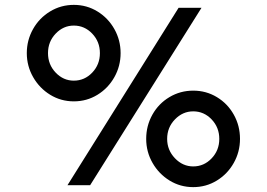

<svg xmlns="http://www.w3.org/2000/svg" viewBox="-20 -758 1095 788"><path d="M713 -726H807L350 2H257ZM283 -738Q336 -738 380 -711Q424 -684 449.5 -638.5Q475 -593 475 -540Q475 -487 449.5 -441.5Q424 -396 380 -369Q336 -342 283 -342Q230 -342 186 -369Q142 -396 116 -441.5Q90 -487 90 -540Q90 -593 115.5 -638.5Q141 -684 185.5 -711Q230 -738 283 -738ZM283 -427Q327 -427 358.5 -460Q390 -493 390 -540Q390 -587 358.5 -620Q327 -653 283 -653Q240 -653 208.5 -620Q177 -587 177 -540Q177 -493 208.5 -460Q240 -427 283 -427ZM773 -386Q826 -386 870 -359.5Q914 -333 939.5 -287.5Q965 -242 965 -188Q965 -135 939.5 -89.5Q914 -44 870 -17Q826 10 773 10Q720 10 676 -17Q632 -44 606 -89.5Q580 -135 580 -188Q580 -242 605.5 -287.5Q631 -333 675.5 -359.5Q720 -386 773 -386ZM773 -75Q817 -75 848.5 -108Q880 -141 880 -188Q880 -235 848.5 -268Q817 -301 773 -301Q730 -301 698 -268Q666 -235 666 -188Q666 -142 698 -108.5Q730 -75 773 -75Z"/></svg>

Font: SUIT Medium
Style: Regular
Weight: 500
Designer: Sunn Youn; Korean Glyphs from Source Han Sans (Sandoll Communications; Soo-young Jang, Joo-yeon Kang)
Foundry: Sunn
Version: Version 1.120